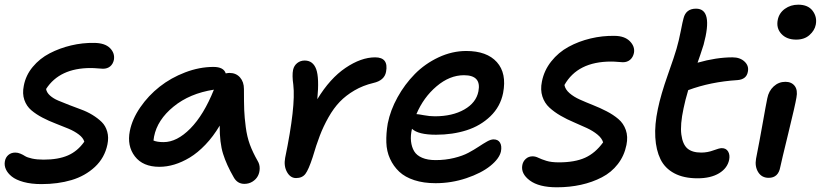

<svg xmlns="http://www.w3.org/2000/svg" viewBox="-22 -752 3523 824"><path d="M155.8 38.1Q112.3 38.1 79.3 29.1Q46.4 20 28.6 5.6Q10.7 -8.8 3.2 -25.6Q-4.4 -42.5 -1 -60.1Q2 -76.7 13.9 -86.9Q25.9 -97.2 43.9 -97.2Q54.7 -97.2 65.7 -92.5Q76.7 -87.9 85.7 -82Q94.7 -76.2 115.7 -71.5Q136.7 -66.9 165 -66.9Q228 -66.9 269.5 -85Q311 -103 339.8 -144Q335 -160.6 316.2 -174.8Q297.4 -189 272 -199.7Q246.6 -210.4 217 -221.7Q187.5 -232.9 160.4 -247.1Q133.3 -261.2 112.5 -278.8Q91.8 -296.4 82.5 -323.2Q73.2 -350.1 80.1 -383.8Q88.4 -428.7 118.4 -464.8Q148.4 -501 191.2 -523.2Q233.9 -545.4 283.2 -557.1Q332.5 -568.8 382.8 -567.9Q428.2 -567.4 450 -545.7Q471.7 -523.9 466.8 -495.1Q462.9 -477.1 450.7 -467Q438.5 -457 419.9 -457Q413.6 -457 397.5 -458.5Q381.3 -460 367.2 -460Q233.9 -460 175.8 -370.1Q178.2 -355 192.6 -342Q207 -329.1 228 -320.3Q249 -311.5 274.7 -301.5Q300.3 -291.5 325.9 -282.2Q351.6 -272.9 374.8 -258.8Q397.9 -244.6 414.6 -228.3Q431.2 -211.9 438.2 -187Q445.3 -162.1 439 -131.8Q427.2 -74.7 385.3 -35.6Q343.3 3.4 284.9 20.8Q226.6 38.1 155.8 38.1Z M662.1 -36.1Q591.3 -36.1 556.9 -80.8Q522.5 -125.5 535.2 -189.9Q545.4 -241.2 580.1 -291.5Q614.7 -341.8 663.1 -379.9Q711.4 -418 772.7 -441.4Q834 -464.8 894 -464.8Q938 -464.8 946.8 -437Q956.5 -439 962.9 -439Q991.2 -439 1008.1 -419.7Q1024.9 -400.4 1024.9 -370.1Q1024.9 -310.5 1026.1 -279.5Q1027.3 -248.5 1032.7 -206.8Q1038.1 -165 1050.5 -131.3Q1063 -97.7 1084 -61Q1092.8 -46.4 1092.5 -28.8Q1092.3 -11.2 1084.7 3.2Q1077.1 17.6 1061.8 27.3Q1046.4 37.1 1026.9 37.1Q996.6 37.1 981 8.8Q950.2 -44.4 935.3 -92Q920.4 -139.6 920.9 -212.9Q893.1 -166 859.6 -131.1Q826.2 -96.2 792.5 -75.9Q758.8 -55.7 726.3 -45.9Q693.8 -36.1 662.1 -36.1ZM639.2 -166Q636.7 -151.4 636.7 -148.9Q652.3 -142.1 680.2 -142.1Q737.3 -142.1 794.9 -200.4Q852.5 -258.8 896 -367.2Q792 -351.1 722.7 -294.4Q653.3 -237.8 639.2 -166Z M1248.5 12.2Q1224.1 12.2 1209.7 -13.7Q1195.3 -39.6 1201.7 -74.2Q1247.6 -296.4 1236.8 -388.2Q1231 -428.7 1235.8 -452.1Q1239.7 -470.2 1253.4 -481.2Q1267.1 -492.2 1285.6 -492.2Q1321.3 -492.2 1335 -455.1Q1348.6 -418 1339.8 -326.2Q1394 -415.5 1460.9 -460.7Q1527.8 -505.9 1587.9 -505.9Q1646.5 -505.9 1634.8 -443.8Q1627.9 -406.7 1580.6 -396Q1535.6 -385.3 1499 -363.8Q1462.4 -342.3 1436.3 -315.2Q1410.2 -288.1 1387.9 -248.8Q1365.7 -209.5 1350.6 -169.9Q1335.4 -130.4 1319.8 -77.1Q1302.2 -23.4 1288.6 -5.6Q1274.9 12.2 1248.5 12.2Z M1847.2 34.2Q1795.9 34.2 1756.1 21.2Q1716.3 8.3 1691.4 -15.1Q1666.5 -38.6 1651.9 -70.6Q1637.2 -102.5 1636 -140.9Q1634.8 -179.2 1642.1 -222.2Q1653.3 -278.8 1684.1 -334.5Q1714.8 -390.1 1758.3 -434.3Q1801.8 -478.5 1860.1 -505.9Q1918.5 -533.2 1979 -533.2Q2067.4 -533.2 2110.4 -485.4Q2153.3 -437.5 2137.2 -353Q2125.5 -294.4 2082.8 -253.2Q2040 -211.9 1980.2 -192.9Q1920.4 -173.8 1849.1 -173.8Q1772.9 -173.8 1746.1 -199.2Q1739.3 -170.4 1741.9 -145.8Q1744.6 -121.1 1755.4 -103Q1766.1 -85 1789.6 -75Q1813 -64.9 1847.2 -64.9Q1889.6 -64.9 1926.5 -74Q1963.4 -83 1988 -96.2Q2012.7 -109.4 2032.5 -122.6Q2052.2 -135.7 2068.4 -144.8Q2084.5 -153.8 2096.2 -153.8Q2115.7 -153.8 2124 -139.6Q2132.3 -125.5 2127.9 -102.1Q2121.1 -71.3 2082.3 -40Q2043.5 -8.8 1979.5 12.7Q1915.5 34.2 1847.2 34.2ZM1766.1 -262.2Q1772 -262.2 1796.6 -257.6Q1821.3 -252.9 1844.2 -252.9Q1919.4 -252.9 1970.5 -282Q2021.5 -311 2031.2 -359.9Q2044.9 -429.2 1969.2 -429.2Q1907.7 -429.2 1851.6 -381.6Q1795.4 -334 1765.1 -262.2Z M2367.7 51.8Q2291 51.8 2251.7 22.5Q2212.4 -6.8 2219.7 -43.9Q2222.7 -59.6 2234.6 -70.3Q2246.6 -81.1 2263.7 -81.1Q2275.9 -81.1 2288.8 -74.7Q2301.8 -68.4 2322.8 -61.8Q2343.8 -55.2 2376.5 -55.2Q2444.8 -55.2 2488.8 -75Q2532.7 -94.7 2566.4 -141.1Q2561 -159.2 2541.7 -174.8Q2522.5 -190.4 2496.8 -202.4Q2471.2 -214.4 2441.2 -227.1Q2411.1 -239.7 2384 -255.4Q2356.9 -271 2335.9 -290.3Q2314.9 -309.6 2305.7 -338.1Q2296.4 -366.7 2303.7 -401.9Q2313 -449.7 2343.8 -488.5Q2374.5 -527.3 2418 -551Q2461.4 -574.7 2512.5 -586.9Q2563.5 -599.1 2615.7 -598.1Q2658.7 -597.7 2681.2 -575Q2703.6 -552.2 2698.7 -524.9Q2694.8 -506.3 2682.4 -495.6Q2669.9 -484.9 2651.4 -484.9Q2646.5 -484.9 2630.4 -486.3Q2614.3 -487.8 2600.6 -487.8Q2457 -487.8 2400.4 -387.2Q2403.8 -368.2 2422.1 -352.3Q2440.4 -336.4 2466.6 -324.7Q2492.7 -313 2522.9 -301Q2553.2 -289.1 2581.5 -274.4Q2609.9 -259.8 2631.8 -241.2Q2653.8 -222.7 2663.8 -194.1Q2673.8 -165.5 2666.5 -129.9Q2657.2 -83.5 2629.6 -47.9Q2602.1 -12.2 2561 9Q2520 30.3 2471.4 41Q2422.9 51.8 2367.7 51.8Z M2971.7 13.2Q2912.1 13.2 2871.8 -8.3Q2831.5 -29.8 2812.5 -68.8Q2793.5 -107.9 2790.3 -162.6Q2787.1 -217.3 2801.3 -284.2Q2814 -345.7 2844 -430.7Q2874 -515.6 2881.3 -542Q2891.6 -577.6 2899.7 -619.1Q2907.7 -660.6 2911.6 -673.8Q2921.9 -714.8 2965.3 -714.8Q3039.6 -714.8 2997.6 -560.1Q2982.4 -512.2 2971.7 -482.9Q3052.2 -505.9 3121.6 -505.9Q3154.3 -505.9 3173.6 -487.5Q3192.9 -469.2 3187.5 -443.8Q3181.6 -411.1 3142.6 -408.2Q3027.8 -400.9 2931.6 -365.2Q2918.5 -321.3 2911.6 -287.1Q2896.5 -216.8 2902.1 -174.6Q2907.7 -132.3 2928.2 -114.7Q2948.7 -97.2 2987.3 -97.2Q3014.6 -97.2 3039.8 -106.7Q3064.9 -116.2 3075.7 -116.2Q3094.2 -116.2 3102.8 -101.8Q3111.3 -87.4 3107.4 -66.9Q3100.1 -30.3 3064.2 -8.5Q3028.3 13.2 2971.7 13.2Z M3395 -582Q3354 -582 3331.3 -606.7Q3308.6 -631.3 3315.9 -667Q3321.8 -696.3 3346.4 -714.1Q3371.1 -731.9 3403.8 -731.9Q3445.8 -731.9 3465.6 -705.6Q3485.4 -679.2 3479 -646Q3474.1 -621.1 3452.1 -601.6Q3430.2 -582 3395 -582ZM3276.9 11.2Q3247.1 11.2 3231.9 -13.2Q3216.8 -37.6 3222.7 -70.8Q3238.3 -149.9 3251.7 -225.8Q3265.1 -301.8 3271 -330.1Q3276.9 -361.3 3298.3 -381.1Q3319.8 -400.9 3348.6 -400.9Q3375 -400.9 3388.7 -383.1Q3402.3 -365.2 3396 -333Q3391.1 -302.7 3361.1 -179.9Q3331.1 -57.1 3326.7 -35.2Q3318.4 11.2 3276.9 11.2Z"/></svg>

Font: Shantell Sans Irregular
Style: Italic
Weight: 500
Italic angle: -11.31°
Designer: Stephen Nixon, Anya Danilova, Shantell Martin
Foundry: Arrow Type
Version: Version 1.006;[9816181b4]